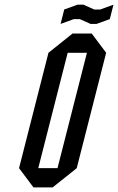

<svg xmlns="http://www.w3.org/2000/svg" viewBox="-20 -812 512 832"><path d="M125 0 62.5 -83.3 190 -583.3 294.2 -666.7H377.5L440 -583.3L312.5 -83.3L208.3 0ZM145.8 -83.3H229.2L356.7 -583.3H273.3ZM300 -729.2 242.5 -708.3 258.3 -770.8 315.8 -791.7H341.7L388.3 -770.8H414.2L471.7 -791.7L455.8 -729.2L398.3 -708.3H372.5L325.8 -729.2Z"/></svg>

Font: Yulong
Style: Italic
Weight: 400
Italic angle: -14.25°
Designer: GGBotNet
Foundry: f0n7.com
Version: 1.00